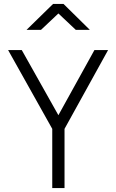

<svg xmlns="http://www.w3.org/2000/svg" viewBox="-20 -950 588 970"><path d="M306 -299V0H244V-299L21 -697H90L275 -368L457 -697H526ZM114 -799 248 -930H301L434 -799H363L275 -882L187 -799Z"/></svg>

Font: TitilliumText22L Lt
Style: Thin
Weight: 300
Designer: Campivisivi
Foundry: Campivisivi
Version: 1.000